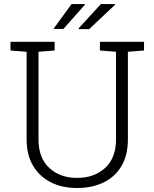

<svg xmlns="http://www.w3.org/2000/svg" viewBox="-20 -917 762 947"><path d="M359.9 10.3Q286.6 10.3 230.7 -17.8Q174.8 -45.9 143.1 -99.4Q111.3 -152.8 111.3 -229V-661.6L31.7 -668V-710.9H249.5V-668L169.9 -661.6V-229Q169.9 -138.2 222.9 -88.9Q275.9 -39.6 360.4 -39.6Q444.8 -39.6 498.5 -88.6Q552.2 -137.7 552.2 -229V-661.6L472.7 -668V-710.9H690.4V-668L610.8 -661.6V-229Q610.8 -151.9 579.3 -98.4Q547.9 -44.9 491.2 -17.3Q434.6 10.3 359.9 10.3ZM368.2 -773.4 367.2 -776.4 477.5 -897H546.9L547.9 -894L419.9 -773.4ZM246.6 -774.4 244.6 -775.9 333 -897H397.5L398.9 -894L293 -774.4Z"/></svg>

Font: Roboto Slab Light
Style: Regular
Weight: 300
Designer: Google
Version: Version 2.000; ttfautohint (v1.8.1.43-b0c9)